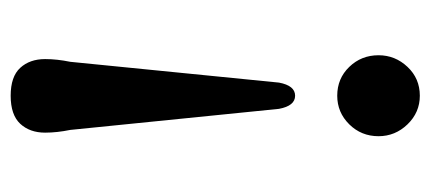

<svg xmlns="http://www.w3.org/2000/svg" viewBox="-238 -540 788 351"><g transform="rotate(-90 155.5 -365.0)"><path d="M155.5 -739Q190.5 -739 206.5 -721.5Q222.5 -704 222.5 -676Q222.5 -654.5 217.5 -630L179.5 -248.5Q174 -219 155.5 -219Q137 -219 131.5 -248.5L93 -630Q88 -654.5 88 -676Q88 -704 104.2 -721.5Q120.5 -739 155.5 -739ZM155.5 9Q125 9 103.2 -13.5Q81.5 -36 81.5 -66.5Q81.5 -98 103.2 -120Q125 -142 155.5 -142Q187 -142 208.2 -120Q229.5 -98 229.5 -66.5Q229.5 -36 208.2 -13.5Q187 9 155.5 9Z"/></g></svg>

Font: Fraunces 9pt S000
Style: Regular
Weight: 400
Version: Version 1.000; ttfautohint (v1.8.3)